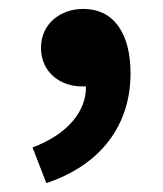

<svg xmlns="http://www.w3.org/2000/svg" viewBox="-20 -198 365 431"><path d="M84 213C205 173 273 84 273 -33C273 -124 235 -178 167 -178C115 -178 72 -144 72 -91C72 -35 116 -4 164 -4C167 -4 170 -4 173 -4C174 52 131 104 53 133Z"/></svg>

Font: Source Han Sans CN
Style: Bold
Weight: 700
Designer: Ryoko NISHIZUKA 西塚涼子 (kana, bopomofo & ideographs); Paul D. Hunt (Latin, Greek & Cyrillic); Sandoll Communications 산돌커뮤니
Foundry: Adobe
Version: Version 2.001;hotconv 1.0.107;makeotfexe 2.5.65593